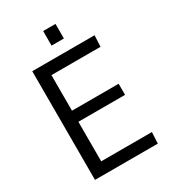

<svg xmlns="http://www.w3.org/2000/svg" viewBox="-213 -998 983 1105"><g transform="rotate(-30 279.0 -445.5)"><path d="M336.9 -891.1V-794.4H254.9V-891.1ZM85 0V-722.2H499L495.6 -647.5H169.4V-411.1H479.5V-337.4H169.4V-74.7H506.3L502.4 0Z"/></g></svg>

Font: Oxygen
Style: Regular
Weight: 400
Designer: Vernon Adams
Foundry: Vernon Adams
Version: Version Release 0.2.3 webfont; ttfautohint (v0.93.3-1d66) -l